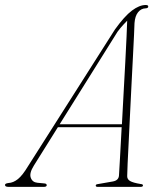

<svg xmlns="http://www.w3.org/2000/svg" viewBox="-56 -728 630 748"><path d="M76 -83Q57.5 -53.5 63.8 -35.8Q70 -18 89.5 -16L116 -13.5Q126 -13 126 -6.5Q126 0 114.5 0H-23Q-36.5 0 -36.5 -7.5Q-36.5 -13.5 -23 -15Q-4 -16 14 -30.5Q32 -45 53.5 -81L392 -613.5Q429 -665 458 -686.8Q487 -708.5 511.5 -708.5Q522 -708.5 521.5 -702.5Q521.5 -696 511 -695.5Q493.5 -695 481.8 -680.2Q470 -665.5 468 -638Q468 -627 466.2 -592.5Q464.5 -558 462 -508.5Q459.5 -459 456.5 -401.8Q453.5 -344.5 450.8 -286.8Q448 -229 445.5 -178.2Q443 -127.5 441.2 -91.2Q439.5 -55 439.5 -41.5Q439.5 -29.5 450.8 -22.8Q462 -16 492.5 -11Q501 -10.5 501 -5.5Q501 0 491.5 0H324.5Q317 0 317 -5Q317 -9.5 323.5 -10.5L383.5 -21Q406 -25 407.5 -44Q408.5 -61 411.5 -112.8Q414.5 -164.5 418 -232.5H169.5ZM402 -604.5 176.5 -244H419Q422 -302.5 425.5 -364.8Q429 -427 432 -484Q435 -541 437 -584.2Q439 -627.5 439.5 -647.5Q433.5 -641.5 423.8 -631Q414 -620.5 402 -604.5Z"/></svg>

Font: Fraunces 72pt S000 Thin
Style: Italic
Weight: 100
Italic angle: -16°
Version: Version 1.000; ttfautohint (v1.8.3)